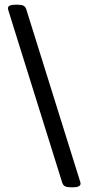

<svg xmlns="http://www.w3.org/2000/svg" viewBox="-20 -723 378 820"><path d="M291 77H285Q267 77 258.5 73Q250 69 246 58L24 -652Q21 -663 17.5 -673Q14 -683 14 -688Q14 -703 47 -703H53Q71 -703 79.5 -699Q88 -695 92 -684L314 26Q317 37 320.5 46.5Q324 56 324 61Q324 77 291 77Z"/></svg>

Font: Asap Condensed Medium
Style: Regular
Weight: 500
Width: 3
Designer: Pablo Cosgaya
Foundry: Omnibus-Type
Version: Version 3.001; ttfautohint (v1.8.4.7-5d5b)